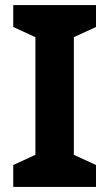

<svg xmlns="http://www.w3.org/2000/svg" viewBox="-20 -734 429 754"><path d="M357 0H32V-86L119 -126V-588L32 -628V-714H357V-628L270 -588V-126L357 -86Z"/></svg>

Font: Noto Sans Javanese
Style: Regular
Weight: 400
Designer: Monotype Design Team
Foundry: Monotype Imaging Inc.
Version: Version 2.004